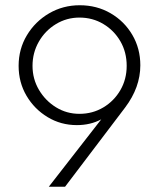

<svg xmlns="http://www.w3.org/2000/svg" viewBox="-20 -712 607 732"><path d="M166 0 366 -257Q325 -235 273 -235Q212 -235 161.5 -265.5Q111 -296 81 -347Q51 -398 51 -461Q51 -525 82.5 -577.5Q114 -630 167 -661Q220 -692 284 -692Q349 -692 401.5 -661.5Q454 -631 484.5 -579Q515 -527 515 -463Q515 -379 457 -302L228 0ZM283 -278Q333 -278 374 -302.5Q415 -327 439 -368.5Q463 -410 463 -461Q463 -513 439 -554.5Q415 -596 374 -620.5Q333 -645 283 -645Q234 -645 193 -620Q152 -595 128 -553Q104 -511 104 -461Q104 -411 128.5 -369.5Q153 -328 193.5 -303Q234 -278 283 -278Z"/></svg>

Font: Outfit Extra Light
Style: Regular
Weight: 200
Designer: Rodrigo Fuenzalida
Foundry: fragTYPE
Version: Version 1.000